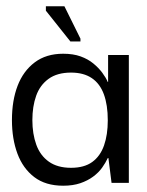

<svg xmlns="http://www.w3.org/2000/svg" viewBox="-20 -582 467 611"><path d="M181 9Q125 9 89 -18.5Q53 -46 35.5 -93Q18 -140 18 -200Q18 -262 36 -309Q54 -356 90.5 -383.5Q127 -411 181 -411Q213 -411 236.5 -402.5Q260 -394 277 -380Q294 -366 305.5 -350.5Q317 -335 323 -321H324V-407H390V0H335L325 -79H323Q316 -64 305 -48.5Q294 -33 276.5 -20Q259 -7 235.5 1Q212 9 181 9ZM206 -48Q248 -48 273.5 -66.5Q299 -85 311 -119Q323 -153 323 -199Q323 -248 310.5 -282Q298 -316 272 -333.5Q246 -351 206 -351Q162 -351 134.5 -331Q107 -311 95 -277Q83 -243 83 -200Q83 -156 95.5 -121.5Q108 -87 135.5 -67.5Q163 -48 206 -48ZM204 -450 126 -548V-562H185L236 -459V-450Z"/></svg>

Font: Darker Grotesque Light Medium
Style: Regular
Weight: 500
Version: Version 1.000;gftools[0.9.28]